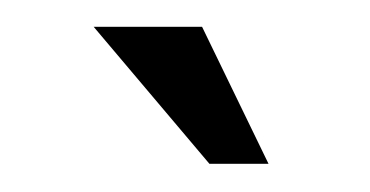

<svg xmlns="http://www.w3.org/2000/svg" viewBox="-20 -653 272 141"><path d="M177.2 -532.7H133.8L48.8 -633.3H128.4Z"/></svg>

Font: SaysetthaMai
Style: Regular
Weight: 400
Designer: John M. Durdin
Foundry: Lao Script for Windows
Version: Version 1.101